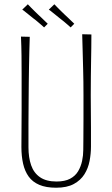

<svg xmlns="http://www.w3.org/2000/svg" viewBox="-20 -867 524 897"><path d="M242 10Q195 10 163.5 -3.5Q132 -17 114 -42Q96 -67 88 -102Q80 -137 80 -180Q80 -215 80.5 -261Q81 -307 81 -352.5Q81 -398 81 -432Q81 -477 81 -520Q81 -563 80.5 -606.5Q80 -650 78 -696L119 -695Q118 -662 117 -625.5Q116 -589 115.5 -553Q115 -517 114.5 -484.5Q114 -452 114 -426Q114 -397 113.5 -361Q113 -325 113 -289Q113 -253 113 -223.5Q113 -194 113 -179Q113 -131 125.5 -95Q138 -59 167 -39Q196 -19 244 -19Q283 -19 307.5 -32Q332 -45 345 -67Q358 -89 363.5 -115Q369 -141 369 -166Q369 -176 369.5 -214Q370 -252 370 -307.5Q370 -363 370 -424Q370 -488 368.5 -540.5Q367 -593 366 -634.5Q365 -676 364 -707L407 -706Q407 -673 406.5 -642.5Q406 -612 405.5 -580Q405 -548 404.5 -510Q404 -472 404 -422Q405 -337 405 -271Q405 -205 405 -182Q405 -149 398.5 -115Q392 -81 374.5 -53Q357 -25 325 -7.5Q293 10 242 10ZM310 -739Q304 -745 296 -751.5Q288 -758 279 -766Q270 -774 260 -781Q251 -789 241.5 -796Q232 -803 224 -810Q216 -817 208 -822L234 -847Q241 -840 249 -831.5Q257 -823 265.5 -815Q274 -807 282 -799Q290 -792 297.5 -784.5Q305 -777 312.5 -770Q320 -763 327 -756ZM186 -739Q180 -745 172 -751.5Q164 -758 155 -766Q146 -774 136 -781Q127 -789 117.5 -796Q108 -803 100 -810Q92 -817 84 -822L110 -847Q117 -840 125 -831.5Q133 -823 141.5 -815Q150 -807 158 -799Q166 -792 173.5 -784.5Q181 -777 188.5 -770Q196 -763 203 -756Z"/></svg>

Font: Truculenta Thin
Style: Regular
Weight: 250
Version: Version 1.002